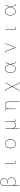

<svg xmlns="http://www.w3.org/2000/svg" viewBox="4480 -5310 1040 10040"><g transform="rotate(-90 5000.0 -290.0)"><path d="M293 -539Q293 -790 498 -790Q552 -790 597 -767.5Q642 -745 668 -702.5Q694 -660 694 -603Q694 -533 657 -488.5Q620 -444 559 -429V-426Q735 -397 735 -212Q735 -145 706.5 -94Q678 -43 626 -15Q574 13 505 13Q433 13 385.5 -14.5Q338 -42 317 -82H314V210H293ZM712 -187V-237Q712 -318 658 -367.5Q604 -417 511 -417H407V-436H510Q558 -436 594.5 -456Q631 -476 651 -511Q671 -546 671 -588V-617Q671 -661 648 -696Q625 -731 585.5 -751Q546 -771 498 -771Q314 -771 314 -547V-150Q314 -108 340 -75Q366 -42 409.5 -24Q453 -6 505 -6Q570 -6 617 -32.5Q664 -59 688 -101Q712 -143 712 -187Z M1490 0Q1459 0 1459 -30V-531H1480V-19H1607V0Z M2269 -266Q2269 -402 2329.5 -473Q2390 -544 2500 -544Q2610 -544 2670.5 -473Q2731 -402 2731 -266Q2731 -130 2670.5 -58.5Q2610 13 2500 13Q2390 13 2329.5 -58.5Q2269 -130 2269 -266ZM2708 -240V-291Q2708 -399 2653.5 -462Q2599 -525 2500 -525Q2401 -525 2346.5 -462Q2292 -399 2292 -291V-240Q2292 -132 2346.5 -69Q2401 -6 2500 -6Q2599 -6 2653.5 -69Q2708 -132 2708 -240Z M3288 210V-531H3309V-194Q3309 -99 3354.5 -52.5Q3400 -6 3483 -6Q3558 -6 3610 -44Q3662 -82 3662 -151V-531H3683V-19H3777V0H3694Q3677 0 3669.5 -7Q3662 -14 3662 -30V-83H3659Q3642 -42 3597 -14.5Q3552 13 3481 13Q3351 13 3307 -87H3304L3309 46V210Z M4691 -337Q4691 -525 4517 -525Q4470 -525 4429.5 -508.5Q4389 -492 4364 -458Q4339 -424 4339 -375V0H4318V-512H4222V-531H4307Q4324 -531 4331.5 -524Q4339 -517 4339 -501V-448H4342Q4360 -490 4404.5 -517Q4449 -544 4518 -544Q4612 -544 4662 -492Q4712 -440 4712 -341V210H4691Z M5272 210 5484 -171 5319 -512H5257V-531H5311Q5324 -531 5331 -526.5Q5338 -522 5343 -511L5498 -189H5499L5695 -531H5717L5510 -171L5679 191H5740V210H5687Q5674 210 5667 205.5Q5660 201 5655 190L5497 -153H5495L5294 210Z M6213 -266Q6213 -356 6239.5 -418.5Q6266 -481 6313.5 -512.5Q6361 -544 6421 -544Q6482 -544 6525.5 -522Q6569 -500 6601.5 -445Q6634 -390 6653 -293H6656L6680 -362L6742 -531H6764L6667 -270L6732 -19H6803V0H6741Q6725 0 6718 -7Q6711 -14 6705 -37L6656 -238H6653Q6624 -140 6592 -85.5Q6560 -31 6519.5 -9Q6479 13 6421 13Q6360 13 6313 -18.5Q6266 -50 6239.5 -113Q6213 -176 6213 -266ZM6627 -217 6642 -266 6626 -328Q6598 -438 6549 -481.5Q6500 -525 6421 -525Q6367 -525 6325 -496.5Q6283 -468 6259.5 -415Q6236 -362 6236 -291V-240Q6236 -169 6259.5 -116Q6283 -63 6325 -34.5Q6367 -6 6421 -6Q6474 -6 6510.5 -26Q6547 -46 6575 -91.5Q6603 -137 6627 -217Z M7518 0 7328 -512H7265V-531H7319Q7333 -531 7340 -526.5Q7347 -522 7351 -512L7530 -24H7533L7732 -531H7753L7544 0Z M8490 0Q8459 0 8459 -30V-531H8480V-19H8607V0Z M9213 -266Q9213 -356 9239.5 -418.5Q9266 -481 9313.5 -512.5Q9361 -544 9421 -544Q9482 -544 9525.5 -522Q9569 -500 9601.5 -445Q9634 -390 9653 -293H9656L9680 -362L9742 -531H9764L9667 -270L9732 -19H9803V0H9741Q9725 0 9718 -7Q9711 -14 9705 -37L9656 -238H9653Q9624 -140 9592 -85.5Q9560 -31 9519.5 -9Q9479 13 9421 13Q9360 13 9313 -18.5Q9266 -50 9239.5 -113Q9213 -176 9213 -266ZM9627 -217 9642 -266 9626 -328Q9598 -438 9549 -481.5Q9500 -525 9421 -525Q9367 -525 9325 -496.5Q9283 -468 9259.5 -415Q9236 -362 9236 -291V-240Q9236 -169 9259.5 -116Q9283 -63 9325 -34.5Q9367 -6 9421 -6Q9474 -6 9510.5 -26Q9547 -46 9575 -91.5Q9603 -137 9627 -217Z"/></g></svg>

Font: IBM Plex Sans JP Thin
Style: Regular
Weight: 100
Designer: Mike Abbink; Paul van der Laan; Pieter van Rosmalen; Wujin Sim; Yejin Wi; Jinhee Kim; Boomi Park; Yona Kim; Kichan Ma
Foundry: Sandoll Inc.
Version: Version 1.001